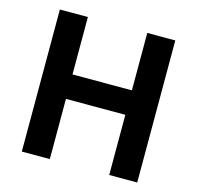

<svg xmlns="http://www.w3.org/2000/svg" viewBox="-105 -830 965 940"><g transform="rotate(15 377.5 -360.0)"><path d="M85 0V-720H227V-429H528V-720H670V0H528V-305H227V0Z"/></g></svg>

Font: Kufam SemiBold
Style: Regular
Weight: 600
Designer: Wael Morcos, Artur Schmal
Foundry: Original Type
Version: Version 1.300; ttfautohint (v1.8.3)